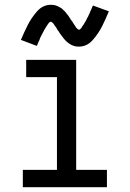

<svg xmlns="http://www.w3.org/2000/svg" viewBox="-20 -779 540 799"><path d="M75 0V-72H217V-458H89V-530H297V-72H425V0ZM308 -585Q303 -585 298 -585.5Q293 -586 288.5 -587.5Q284 -589 279.5 -591Q275 -593 270 -596L262 -602L255 -608Q251 -612 248 -615.5Q245 -619 242 -623Q239 -627 236 -631L230 -639Q227 -643 225 -647L219 -655L217 -659L214 -664L208 -672L203 -680Q200 -684 195 -687L192 -689L189 -688Q184 -686 182 -682L177 -675L172 -667Q170 -664 167.5 -660Q165 -656 163 -652L160 -646L158 -643L155 -636L153 -633L151 -629Q149 -625 147 -621L144 -612L140 -604L137 -596L133 -588L67 -613Q80 -644 95 -674Q110 -704 134 -731.5Q158 -759 192 -759Q197 -759 202 -758.5Q207 -758 211.5 -756.5Q216 -755 220.5 -753Q225 -751 230 -748L238 -743L245 -736Q249 -733 252 -729Q255 -725 258 -721.5Q261 -718 264 -714L270 -705Q273 -701 275 -697L281 -689L283 -686L286 -681L292 -672L297 -664Q300 -660 305 -657L308 -655L311 -656Q316 -659 318 -662L323 -670L328 -677Q330 -681 332.5 -684.5Q335 -688 337 -692L341 -700L345 -708L347 -711L349 -716Q351 -720 353 -724L356 -732L360 -740L363 -748L367 -756L433 -732Q420 -700 405 -670Q390 -640 366 -612.5Q342 -585 308 -585Z"/></svg>

Font: Iosevka SS08
Style: Regular
Weight: 400
Monospace: yes
Designer: Belleve Invis
Foundry: Belleve Invis
Version: 2.1.0; ttfautohint (v1.8.2)